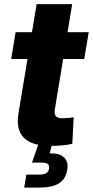

<svg xmlns="http://www.w3.org/2000/svg" viewBox="-20 -689 442 914"><path d="M402.3 -535.6 380.9 -408.2H33.2L54.2 -535.6ZM154.3 -669.4H323.7L241.2 -169.4Q237.3 -146.5 245.8 -136.2Q254.4 -126 279.3 -126Q289.1 -126 305.9 -127.4Q322.8 -128.9 330.6 -130.4L324.2 -4.4Q299.8 1.5 272.7 3.4Q245.6 5.4 220.2 5.4Q131.3 5.4 93.3 -33.7Q55.2 -72.8 67.9 -149.4ZM95.2 204.1 105.5 142.1H167.5Q189 142.1 200 135.3Q210.9 128.4 213.4 113.8Q215.8 98.6 207.3 91.8Q198.7 85 177.2 85H132.3L168.9 -20.5H230L226.6 0L216.8 41.5Q262.7 39.1 284.7 60.3Q306.6 81.5 300.3 118.7Q293 163.1 260.7 183.6Q228.5 204.1 168 204.1Z"/></svg>

Font: Inter 20pt ExtraBold
Style: Italic
Weight: 800
Italic angle: -9.3988°
Version: Version 4.001;git-66647c0bb